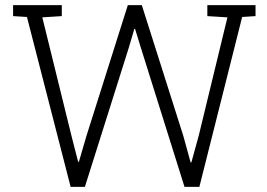

<svg xmlns="http://www.w3.org/2000/svg" viewBox="-20 -731 1046 751"><path d="M508.3 -617.7H505.4L484.4 -546.4L312 0H256.3L85.4 -664.6L31.2 -668V-710.9H221.7V-668L145.5 -663.1L259.3 -200.7L285.6 -98.1H288.6L318.4 -200.2L480 -710.9H534.7L696.8 -200.2L725.6 -95.7H728.5L757.3 -200.2L869.6 -663.1L791 -668V-710.9H979.5V-668L927.2 -664.6L759.8 0H701.7L530.3 -546.4Z"/></svg>

Font: Suwannaphum Light
Style: Regular
Weight: 300
Designer: Danh Hong
Version: Version 8.002; ttfautohint (v1.8.3)